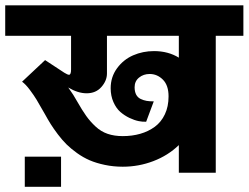

<svg xmlns="http://www.w3.org/2000/svg" viewBox="-55 -653 944 729"><path d="M-35.2 -632.8H869.1V-517.1H764.2V2.9H624V-102.1Q583 -62.5 527.3 -41.3Q471.7 -20 411.1 -20Q375.5 -20 343 -26.9Q310.5 -33.7 285.6 -44.4Q260.7 -55.2 237.5 -71.8Q214.4 -88.4 197.8 -104.7Q181.2 -121.1 164.8 -142.8Q148.4 -164.6 137.7 -181.6Q127 -198.7 115.2 -220.2Q93.3 -258.8 83.7 -274.7Q74.2 -290.5 58.3 -311.8Q42.5 -333 28.8 -342.8L116.2 -424.8L189 -377Q201.7 -369.1 207 -369.1Q214.8 -369.1 214.8 -389.2V-517.1H-35.2ZM529.8 -459Q583.5 -459 624 -434.1V-517.1H351.1V-374Q351.1 -346.7 330.1 -322.8Q309.1 -298.8 273.9 -298.8Q240.7 -298.8 204.1 -320.8Q225.6 -291 237.8 -268.1Q257.3 -233.9 272.5 -212.6Q287.6 -191.4 308.1 -172.4Q328.6 -153.3 353.8 -144.8Q378.9 -136.2 411.1 -136.2Q446.8 -136.2 477.5 -145Q508.3 -153.8 532.7 -171.6Q557.1 -189.5 571 -219Q585 -248.5 585 -287.1Q585 -329.1 563.5 -350.6Q542 -372.1 513.2 -372.1Q489.7 -372.1 472.9 -358.4Q456.1 -344.7 456.1 -321.8Q456.1 -305.2 461.9 -293.9Q467.8 -282.7 479 -277.3Q490.2 -272 501.7 -270Q513.2 -268.1 528.8 -268.1L500 -190.9Q487.8 -189.9 471.7 -193.1Q455.6 -196.3 436.5 -205.3Q417.5 -214.4 401.9 -228Q386.2 -241.7 375.7 -265.4Q365.2 -289.1 365.2 -317.9Q365.2 -360.8 389.4 -393.8Q413.6 -426.8 450.4 -442.9Q487.3 -459 529.8 -459ZM176.8 56.2H39.1V-58.1H176.8Z"/></svg>

Font: LT Superior
Style: Bold
Weight: 400
Designer: Daniel Lyons
Foundry: LyonsType
Version: Version 1.000